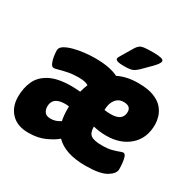

<svg xmlns="http://www.w3.org/2000/svg" viewBox="-167 -882 1061 1055"><g transform="rotate(30 363.5 -355.0)"><path d="M139 8Q69 8 30.5 -32Q-8 -72 -8 -137Q-8 -191 12 -235.5Q32 -280 82 -306.5Q132 -333 220 -333Q233 -333 246.5 -332Q260 -331 274 -330Q281 -357 291 -381Q272 -394 228 -394Q192 -394 162.5 -388Q133 -382 112 -376Q91 -370 82 -370Q71 -370 63.5 -386Q56 -402 52.5 -424Q49 -446 49 -463Q49 -481 69 -493.5Q89 -506 120.5 -514.5Q152 -523 187.5 -527Q223 -531 253 -531Q303 -531 339.5 -524Q376 -517 401 -504Q455 -531 528 -531Q590 -531 628.5 -515.5Q667 -500 687 -475.5Q707 -451 714 -425Q721 -399 721 -379Q721 -292 664.5 -242Q608 -192 518 -192Q475 -192 435 -202V-199Q435 -163 454 -148.5Q473 -134 525 -134Q562 -134 586.5 -140.5Q611 -147 625.5 -153Q640 -159 647 -159Q658 -159 663.5 -143.5Q669 -128 671 -106.5Q673 -85 673 -68Q673 -40 633 -16Q593 8 501 8Q372 8 312 -54Q290 -34 245 -13Q200 8 139 8ZM481 -307Q556 -307 556 -364Q556 -401 510 -401Q478 -401 459 -376Q440 -351 440 -310Q450 -308 460 -307.5Q470 -307 481 -307ZM158 -170Q158 -149 169 -134.5Q180 -120 207 -120Q239 -120 268 -140Q261 -172 261 -210Q261 -220 261 -229Q249 -231 237 -231Q158 -231 158 -170ZM410 -572Q358 -572 358 -589Q358 -597 370 -615L413 -687Q421 -699 430 -706Q439 -713 458.5 -715.5Q478 -718 515 -718Q545 -718 563 -714Q581 -710 581 -699Q581 -686 551 -655L498 -602Q479 -584 463.5 -578Q448 -572 410 -572Z"/></g></svg>

Font: Asap Semi Condensed Semi Condensed Black
Style: Italic
Weight: 900
Width: 4
Italic angle: -6°
Designer: Pablo Cosgaya
Foundry: Omnibus-Type
Version: Version 3.001; ttfautohint (v1.8.4.7-5d5b)